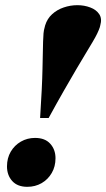

<svg xmlns="http://www.w3.org/2000/svg" viewBox="-20 -710 410 742"><path d="M367.5 -612 365.5 -604Q362 -593.5 355.5 -580Q349 -566.5 338 -548Q327 -529.5 311.5 -503.8Q296 -478 275.2 -443Q254.5 -408 227.8 -361.2Q201 -314.5 168 -254H135Q139 -314.5 141.2 -361.5Q143.5 -408.5 144.2 -443.8Q145 -479 145.5 -504.8Q146 -530.5 146.5 -549.2Q147 -568 148.2 -581.2Q149.5 -594.5 152.5 -604L154.5 -612Q162.5 -638 181.5 -655.2Q200.5 -672.5 226.2 -681.2Q252 -690 279 -690Q305.5 -690 328.8 -681.2Q352 -672.5 363.5 -655.2Q375 -638 367.5 -612ZM115.5 -177Q154 -177 174.2 -154.5Q194.5 -132 194.5 -98.5Q194.5 -66.5 180 -41.5Q165.5 -16.5 140.8 -2.2Q116 12 85.5 12Q47.5 12 27.2 -10.5Q7 -33 7 -67Q7 -99 21.5 -123.8Q36 -148.5 60.8 -162.8Q85.5 -177 115.5 -177Z"/></svg>

Font: Newsreader 24pt ExtraBold
Style: Italic
Weight: 800
Italic angle: -17°
Designer: Hugues Gentile
Foundry: Production Type
Version: Version 1.003